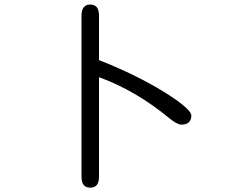

<svg xmlns="http://www.w3.org/2000/svg" viewBox="-20 -778 1040 857"><path d="M421.9 -509.8V-708Q421.9 -747.1 398.4 -754.9Q391.6 -757.8 382.8 -757.8Q365.2 -757.8 356.4 -748Q343.8 -736.3 343.8 -708V10.7Q343.8 38.1 355.5 49.8Q365.2 59.6 382.8 59.6Q400.4 59.6 410.2 49.8Q421.9 38.1 421.9 10.7V-433.6L429.7 -430.7Q588.9 -371.1 732.4 -252.9Q770.5 -221.7 789.1 -221.7Q812.5 -221.7 823.2 -232.4Q834 -243.2 834 -262.7Q834 -274.4 813.5 -293.9Q784.2 -323.2 712.9 -367.2Q587.9 -444.3 421.9 -509.8Z"/></svg>

Font: FakePearl
Style: Light
Weight: 350
Version: Version 1.2